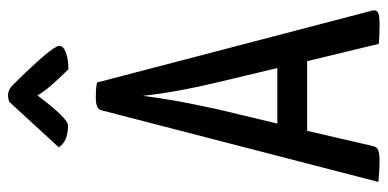

<svg xmlns="http://www.w3.org/2000/svg" viewBox="-263 -698 963 477"><g transform="rotate(-90 218.5 -459.5)"><path d="M145 -772Q106 -772 91 -795L204 -918Q212 -921 221 -921Q234 -921 246 -909Q343 -811 343 -794Q343 -783 325.5 -777Q308 -771 285 -771Q233 -823 220 -848Q163 -772 145 -772ZM431 -15Q433 -6 426 -2Q419 2 396 2Q368 2 348 0L305 -178H132L94 -14Q92 -8 89.5 -5Q87 -2 79.5 0Q72 2 56 2Q34 2 5 -1L183 -689Q186 -703 214 -703Q238 -703 252 -700ZM150 -252H288L254 -394Q228 -502 219 -586Q209 -505 184 -394Z"/></g></svg>

Font: Yanone Kaffeesatz
Style: Regular
Weight: 400
Designer: Yanone (Cyrillic: Daniel Pouzeot)
Foundry: Yanone
Version: Version 1.003;PS 001.003;hotconv 1.0.88;makeotf.lib2.5.64775